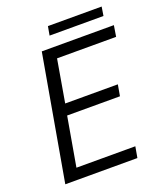

<svg xmlns="http://www.w3.org/2000/svg" viewBox="-148 -912 864 1011"><g transform="rotate(-20 284.5 -407.0)"><path d="M165 -700H569L559 -638H228L187 -400H482L471 -337H175L127 -62H457L446 0H42ZM241 -814H542L534 -764H232Z"/></g></svg>

Font: Sarabun Light
Style: Italic
Weight: 300
Italic angle: -10°
Designer: Suppakit Chalermlarp | Katatrad Co.,Ltd.
Foundry: Cadson Demak Co.,Ltd.
Version: Version 1.000; ttfautohint (v1.6)